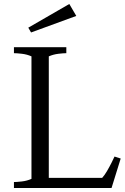

<svg xmlns="http://www.w3.org/2000/svg" viewBox="-20 -944 630 964"><path d="M50 0V-30Q64 -30 90 -33Q116 -36 138 -46V-661Q116 -671 90 -674Q64 -677 50 -677V-707H313V-677Q299 -677 273.5 -674Q248 -671 225 -661V-51H493Q505 -64 517.5 -85.5Q530 -107 540.5 -128Q551 -149 555 -158L586 -148L540 0ZM136 -781 122 -805 328 -924 363 -864Z"/></svg>

Font: Joan
Style: Regular
Weight: 400
Designer: Paolo Biagini
Version: Version 1.001; ttfautohint (v1.8.4.7-5d5b);gftools[0.9.30]